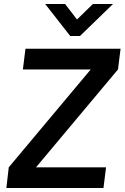

<svg xmlns="http://www.w3.org/2000/svg" viewBox="-20 -945 626 965"><path d="M333 -764 207 -925H307L367 -847L447 -925H548L382 -764ZM161 -104H513L500 0H12L24 -104L436 -596H95L108 -700H586L573 -596Z"/></svg>

Font: Haskoy SemiBold
Style: Italic
Weight: 600
Designer: Ertekin Erdin
Foundry: Ertekin Erdin
Version: Version 2.000; ttfautohint (v1.8.4.7-5d5b)